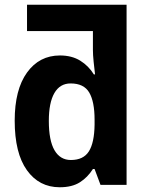

<svg xmlns="http://www.w3.org/2000/svg" viewBox="-20 -780 624 810"><path d="M232 10Q145 10 93.5 -62Q42 -134 42 -271Q42 -402 94 -474Q146 -546 233 -546Q283 -546 318.5 -524Q354 -502 376 -466H381Q378 -490 375 -519.5Q372 -549 372 -569V-649H94V-760H514V0H404L379 -67H372Q350 -32 317 -11Q284 10 232 10ZM279 -105Q332 -105 355 -141.5Q378 -178 379 -254V-275Q379 -351 356.5 -389.5Q334 -428 278 -428Q233 -428 209.5 -387.5Q186 -347 186 -270Q186 -187 210 -146Q234 -105 279 -105Z"/></svg>

Font: Noto Sans SemiCondensed
Style: Bold
Weight: 700
Width: 4
Designer: Monotype Design Team
Foundry: Monotype Imaging Inc.
Version: Version 2.013; ttfautohint (v1.8.4.7-5d5b)